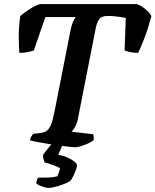

<svg xmlns="http://www.w3.org/2000/svg" viewBox="-20 -724 764 944"><path d="M346.5 0Q339.5 0 317.5 -2.5Q295.5 -5 266.8 -9.2Q238 -13.5 208.8 -18Q179.5 -22.5 157.2 -27Q135 -31.5 127 -34.5Q130 -47 135 -54.5Q140 -62 143 -66L178.5 -70Q195.5 -72 207.8 -79.5Q220 -87 229.5 -108.5Q239 -130 247.5 -172.5L327 -576.5Q331.5 -599 338.2 -614.8Q345 -630.5 352.5 -640H203L146.5 -476Q137 -472.5 117.2 -468.2Q97.5 -464 75 -464Q73 -490.5 72.2 -537.8Q71.5 -585 79.5 -645Q96.5 -660 125.2 -678.8Q154 -697.5 177.5 -704H653Q675 -695.5 695.5 -678.5Q716 -661.5 724.5 -645Q708.5 -585 690.5 -537.8Q672.5 -490.5 659 -464Q636.5 -464 618.8 -468.2Q601 -472.5 592.5 -476L598.5 -635.5Q588.5 -638 574 -640.2Q559.5 -642.5 543.2 -644Q527 -645.5 509 -645.5Q479 -645.5 467.8 -629.5Q456.5 -613.5 451 -587L364 -144.5Q359 -118 349.5 -101Q340 -84 332 -76.5L438 -64Q440 -59.5 440.8 -52Q441.5 -44.5 440 -34.5Q422.5 -21.5 394.2 -10.8Q366 0 346.5 0ZM218.5 200Q210.5 200 196.8 196Q183 192 171.8 186.5Q160.5 181 158 176Q161 165.5 162.2 160.5Q163.5 155.5 167 149.5Q197.5 149.5 219.2 148.8Q241 148 261.5 143Q265.5 135 269.5 123.8Q273.5 112.5 275 103Q265 96 240.5 87.2Q216 78.5 200 75Q197.5 69.5 194 59Q190.5 48.5 192 36.5Q204 20.5 222 -1.8Q240 -24 251 -37H298L266.5 37Q290.5 41 311.2 50.2Q332 59.5 345.2 70Q358.5 80.5 358.5 89.5Q358.5 96.5 352.8 112.2Q347 128 339.2 143.8Q331.5 159.5 324.5 166.5Q307.5 176.5 286.2 184Q265 191.5 246.5 195.8Q228 200 218.5 200Z"/></svg>

Font: Texturina Medium
Style: Italic
Weight: 500
Italic angle: -11°
Designer: Guillermo Torres Carreño
Foundry: Omnibus-Type
Version: Version 1.002